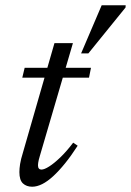

<svg xmlns="http://www.w3.org/2000/svg" viewBox="-20 -699 496 728"><path d="M64.5 -404.5 73.5 -442H325L317.5 -404.5ZM131 -107.5Q128.5 -99.5 127 -93Q125.5 -86.5 124.8 -81.5Q124 -76.5 124 -72.5Q124 -64 127.5 -60Q131 -56 137 -56Q148 -56 166.5 -67.8Q185 -79.5 208.5 -102Q232 -124.5 257.5 -158L274.5 -146.5Q250 -108.5 226.8 -79.8Q203.5 -51 181.8 -31Q160 -11 140 -1Q120 9 102 9Q80.5 9 67 -3.5Q53.5 -16 53.5 -46.5Q53.5 -59.5 56.2 -77.2Q59 -95 67 -120.5L186.5 -535.5H256.5ZM287.5 -496.5 365.5 -679H456.5L456 -670.5L315 -496.5Z"/></svg>

Font: Newsreader 28pt
Style: Italic
Weight: 400
Italic angle: -17°
Version: Version 1.003